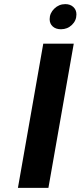

<svg xmlns="http://www.w3.org/2000/svg" viewBox="-20 -912 407 932"><path d="M190 -700H338L215 0H67ZM221 -819Q221 -848 243.5 -870Q266 -892 297 -892Q321 -892 336 -878Q351 -864 351 -842Q351 -812 329 -791Q307 -770 276 -770Q251 -770 236 -783.5Q221 -797 221 -819Z"/></svg>

Font: Fahkwang SemiBold
Style: Italic
Weight: 600
Italic angle: -10°
Version: Version 1.000; ttfautohint (v1.6)